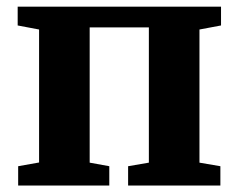

<svg xmlns="http://www.w3.org/2000/svg" viewBox="-20 -572 736 592"><path d="M36 0V-59.5L100.5 -71V-481L34.5 -493.5V-551.5H661.5V-493.5L595 -481V-70.5L659.5 -59.5V0H375V-59.5L439 -70.5V-487.5H256.5V-70.5L317 -59.5V0Z"/></svg>

Font: Merriweather 28pt ExtraBold
Style: Regular
Weight: 800
Version: Version 2.100